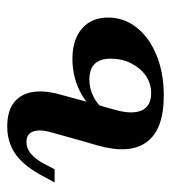

<svg xmlns="http://www.w3.org/2000/svg" viewBox="9 -478 480 539"><g transform="rotate(-90 249.5 -208.0)"><path d="M121 -208.1 147.6 -303.2Q157.3 -336.3 150.4 -355.2Q143.5 -374.2 121 -374.2Q103.2 -374.2 88.3 -362.1Q73.4 -350 59.7 -325L44.4 -295.2H7.3L27.4 -332.3Q44.4 -363.7 64.1 -385.1Q83.9 -406.5 108.9 -417.3Q133.9 -428.2 163.7 -428.2Q206.5 -428.2 230.6 -410.1Q254.8 -391.9 260.9 -358.5Q266.9 -325 254 -279L234.7 -208.1ZM250.8 11.3Q156.5 11.3 121 -36.3Q85.5 -83.9 111.3 -175L121 -208.1H234.7L210.5 -123.4Q197.6 -75 210.1 -49.6Q222.6 -24.2 258.1 -24.2Q285.5 -24.2 307.3 -39.5Q329 -54.8 341.9 -80.6Q354.8 -106.5 354.8 -137.9Q354.8 -197.6 296 -197.6Q271 -197.6 247.6 -185.9Q224.2 -174.2 210.5 -154L213.7 -185.5Q237.1 -213.7 274.6 -229.4Q312.1 -245.2 354 -245.2Q408.1 -245.2 439.1 -218.5Q470.2 -191.9 470.2 -145.2Q470.2 -100 441.9 -64.5Q413.7 -29 364.1 -8.9Q314.5 11.3 250.8 11.3Z"/></g></svg>

Font: Playfair 9pt
Style: Bold Italic
Weight: 700
Italic angle: -15.6°
Designer: Claus Eggers Sørensen
Foundry: Claus Eggers Sørensen
Version: Version 2.203